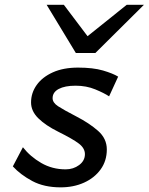

<svg xmlns="http://www.w3.org/2000/svg" viewBox="-20 -786 633 818"><path d="M483.4 -459.5 444.8 -375.5Q423.8 -389.6 385.7 -405.3Q347.7 -420.9 302.2 -420.9Q256.3 -420.9 230.2 -407Q204.1 -393.1 204.1 -367.7Q204.1 -348.6 227.5 -333.3Q251 -317.9 305.7 -289.6Q359.9 -261.7 397.5 -228.8Q435.1 -195.8 435.1 -149.4Q435.1 -100.6 408.7 -64.2Q382.3 -27.8 337.9 -7.8Q293.5 12.2 238.3 12.2Q168 12.2 117.7 -14.6Q67.4 -41.5 34.7 -77.1L77.6 -158.7Q108.9 -118.7 155.8 -91.6Q202.6 -64.5 259.8 -64.5Q292.5 -64.5 317.1 -82.8Q341.8 -101.1 341.8 -129.4Q341.8 -154.3 316.2 -174.1Q290.5 -193.8 227.5 -225.1Q174.3 -251.5 143.3 -282Q112.3 -312.5 112.3 -349.6Q112.3 -390.1 136.2 -423.8Q160.2 -457.5 205.1 -477.8Q250 -498 312.5 -498Q376.5 -498 418.9 -485.6Q461.4 -473.1 483.4 -459.5ZM178.7 -765.6H252L353 -631.8L520 -765.6H593.3L386.2 -560.1H303.2Z"/></svg>

Font: Andika
Style: Italic
Weight: 400
Italic angle: -14°
Designer: Victor Gaultney, Annie Olsen, Julie Remington, Don Collingsworth, Eric Hays, Becca Hirsbrunner
Foundry: SIL International
Version: Version 6.101